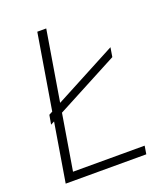

<svg xmlns="http://www.w3.org/2000/svg" viewBox="-134 -822 796 916"><g transform="rotate(-20 264.0 -364.0)"><path d="M41.5 0 162.1 -727.5H207.5L93.8 -41.5H457.5L450.7 0ZM72.3 -288.1 80.6 -335.4 464.8 -538.6 457 -491.2Z"/></g></svg>

Font: Inter 28pt ExtraLight
Style: Italic
Weight: 250
Italic angle: -9.3988°
Designer: Rasmus Andersson
Foundry: rsms
Version: Version 4.001;git-66647c0bb